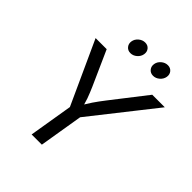

<svg xmlns="http://www.w3.org/2000/svg" viewBox="-251 -1082 1232 1232"><g transform="rotate(45 364.5 -466.5)"><path d="M247.6 0 296.9 -297.9 100.6 -727.5H201.2L306.2 -492.7Q323.7 -453.1 336.7 -417.2Q349.6 -381.3 360.8 -326.7H323.7Q353 -382.3 377.9 -418.7Q402.8 -455.1 432.1 -492.7L614.7 -727.5H728.5L389.6 -297.9L340.3 0ZM532.2 -816.9Q508.3 -816.9 494.1 -834Q480 -851.1 483.9 -875Q487.8 -898.9 507.8 -915.8Q527.8 -932.6 551.8 -932.6Q575.7 -932.6 589.6 -915.8Q603.5 -898.9 599.6 -875Q595.7 -851.1 575.9 -834Q556.2 -816.9 532.2 -816.9ZM326.7 -816.9Q302.7 -816.9 288.6 -834Q274.4 -851.1 278.3 -875Q282.2 -898.9 302.2 -915.8Q322.3 -932.6 346.2 -932.6Q370.1 -932.6 384 -915.8Q397.9 -898.9 394 -875Q390.1 -851.1 370.4 -834Q350.6 -816.9 326.7 -816.9Z"/></g></svg>

Font: Adwaita Sans
Style: Italic
Weight: 400
Italic angle: -9.39999°
Designer: Rasmus Andersson
Foundry: rsms
Version: Version 4.001;git-9221beed3